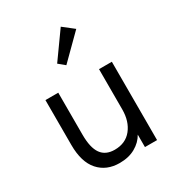

<svg xmlns="http://www.w3.org/2000/svg" viewBox="-172 -820 860 934"><g transform="rotate(-30 257.5 -353.0)"><path d="M368 -440H440V0H372V-70Q353 -36 316 -15Q279 6 228 6Q154 6 110.5 -43Q67 -92 67 -188V-440H139V-204Q139 -131 163.5 -96.5Q188 -62 239 -62Q300 -62 334 -104.5Q368 -147 368 -214ZM205 -565 310 -712 370 -665 240 -536Z"/></g></svg>

Font: Tilda Sans
Style: Regular
Weight: 400
Designer: ParaType Ltd
Foundry: ParaType Ltd
Version: Version 1.002W